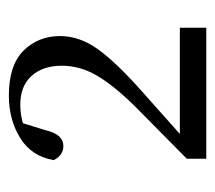

<svg xmlns="http://www.w3.org/2000/svg" viewBox="-46 -894 477 425"><g transform="rotate(-90 192.5 -681.5)"><path d="M53.7 -463.4V-506.6L171.2 -622.8Q216.4 -669 238 -706.1Q259.5 -743.2 259.5 -783.1Q259.5 -824.9 237.1 -850Q214.7 -875.1 173 -875.1Q158.3 -875.1 141.7 -871.7Q125.2 -868.2 107.1 -859.5L135.6 -879.9L117.7 -822.3Q112.1 -798.5 103 -789.1Q93.9 -779.7 82.1 -779.7Q61.2 -779.7 50.5 -801.2Q59.3 -850.7 99.8 -875.5Q140.4 -900.4 193.4 -900.4Q260.9 -900.4 293.1 -867.7Q325.2 -835.1 325.2 -787.3Q325.2 -743.8 296 -703.2Q266.8 -662.7 203.7 -606.7L88.7 -504.2L100.5 -532L102 -521.9H343.6V-463.4Z"/></g></svg>

Font: Noto Serif KR
Style: Regular
Weight: 200
Designer: Ryoko NISHIZUKA 西塚涼子 (kana & ideographs); Frank Grießhammer (Latin, Greek & Cyrillic); Wenlong ZHANG 张文龙 (bopomofo); San
Foundry: Adobe
Version: Version 2.001;hotconv 1.1.0;makeotfexe 2.6.0